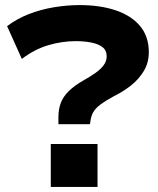

<svg xmlns="http://www.w3.org/2000/svg" viewBox="-20 -736 624 756"><path d="M210 -247V-274Q210 -306 219.5 -331Q229 -356 251 -377.5Q273 -399 308 -419Q335 -434 355.5 -448.5Q376 -463 388 -479Q400 -495 400 -514Q400 -538 383.5 -550.5Q367 -563 339.5 -568.5Q312 -574 278 -574Q224 -574 170 -558Q116 -542 66 -504L8 -633Q46 -662 93.5 -680.5Q141 -699 193 -707.5Q245 -716 293 -716Q375 -716 436.5 -695Q498 -674 532 -633Q566 -592 566 -530Q566 -489 546 -456Q526 -423 494.5 -398.5Q463 -374 428 -357Q395 -339 375 -324Q355 -309 346.5 -293Q338 -277 336 -258L334 -247ZM180 0V-169H364V0Z"/></svg>

Font: Nunito Sans 7pt SemiExpanded ExtraBold
Style: Regular
Weight: 800
Width: 6
Designer: Vernon Adams
Foundry: Vernon Adams
Version: Version 3.101;gftools[0.9.27]